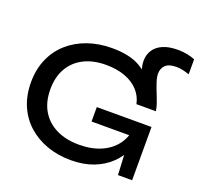

<svg xmlns="http://www.w3.org/2000/svg" viewBox="-152 -1068 1297 1250"><g transform="rotate(20 496.5 -443.0)"><path d="M462 14Q373 14 297 -13Q221 -40 164.5 -90.5Q108 -141 77 -213Q46 -285 46 -375Q46 -465 77.5 -537Q109 -609 166 -659.5Q223 -710 300 -737Q377 -764 469 -764Q588 -764 660.5 -723Q733 -682 782 -605L749 -603Q725 -638 706 -676Q687 -714 687 -757Q687 -798 707.5 -830.5Q728 -863 769.5 -881.5Q811 -900 873 -900Q909 -900 938.5 -894Q968 -888 993 -878V-774Q970 -782 948 -787Q926 -792 901 -792Q850 -792 827 -769Q804 -746 804 -711Q804 -686 815 -652.5Q826 -619 844 -575Q853 -553 862 -527Q871 -501 875 -475H740Q729 -528 693 -567Q657 -606 599.5 -627Q542 -648 468 -648Q380 -648 315.5 -615.5Q251 -583 215.5 -522Q180 -461 180 -375Q180 -288 216.5 -226.5Q253 -165 320 -132Q387 -99 478 -99Q566 -99 632 -128.5Q698 -158 736 -212Q774 -266 777 -337L836 -326Q835 -256 809 -194.5Q783 -133 735 -86Q687 -39 618.5 -12.5Q550 14 462 14ZM504 -269V-369H883V0H785L769 -311L800 -269Z"/></g></svg>

Font: Bounded
Style: Regular
Weight: 400
Designer: Vlad Churkin
Version: Version 1.0